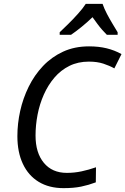

<svg xmlns="http://www.w3.org/2000/svg" viewBox="-20 -964 649 994"><path d="M309 10Q234 10 180.5 -22.5Q127 -55 98.5 -115.5Q70 -176 70 -259Q70 -324 84.5 -389.5Q99 -455 128.5 -515Q158 -575 202.5 -622Q247 -669 306.5 -696.5Q366 -724 441 -724Q491 -724 532 -714Q573 -704 609 -684L572 -610Q547 -624 515 -634.5Q483 -645 440 -645Q384 -645 339.5 -623Q295 -601 262 -562.5Q229 -524 207 -474.5Q185 -425 174.5 -370.5Q164 -316 164 -262Q164 -173 207 -121Q250 -69 326 -69Q365 -69 402.5 -77Q440 -85 477 -98L476 -20Q439 -6 400.5 2Q362 10 309 10ZM289 -797Q306 -813 332.5 -839Q359 -865 384.5 -893.5Q410 -922 424 -944H511Q520 -918 534 -891.5Q548 -865 562.5 -841Q577 -817 589 -797V-784H533Q522 -795 509.5 -809Q497 -823 484.5 -840Q472 -857 459 -875Q431 -848 402 -824.5Q373 -801 348 -784H289Z"/></svg>

Font: Noto Sans Display
Style: Italic
Weight: 400
Italic angle: -12°
Designer: Monotype Design Team
Foundry: Monotype Imaging Inc.
Version: Version 2.003